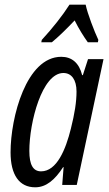

<svg xmlns="http://www.w3.org/2000/svg" viewBox="-20 -788 463 818"><path d="M158 -618 156 -608H201C229 -631 262 -663 298 -701C316 -665 336 -633 354 -608H397L399 -618C382 -654 352 -732 345 -768H276C246 -721 204 -668 158 -618ZM130 10C177 10 214 -22 249 -76H251L245 0H307L421 -536H355L333 -468H330C317 -520 286 -546 241 -546C92 -546 25 -288 25 -139C25 -43 62 10 130 10ZM155 -58C121 -58 105 -86 105 -145C105 -267 159 -477 250 -477C285 -477 306 -448 306 -398C306 -353 298 -304 282 -240C260 -151 222 -58 155 -58Z"/></svg>

Font: Noto Sans ExtraCondensed
Style: Italic
Weight: 400
Width: 2
Italic angle: -12°
Designer: Monotype Design Team
Foundry: Monotype Imaging Inc.
Version: Version 2.013